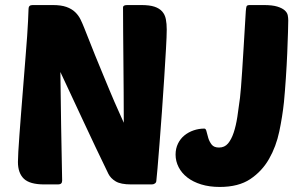

<svg xmlns="http://www.w3.org/2000/svg" viewBox="-20 -730 1202 760"><path d="M499 0Q458 0 438 -12Q418 -24 409 -42Q357 -149 311.5 -247Q266 -345 219 -445Q220 -337 222 -230Q224 -123 226 -15Q226 0 210 0H155Q98 0 74.5 -22.5Q51 -45 51 -89Q51 -101 52.5 -129.5Q54 -158 57 -197Q60 -236 63.5 -282.5Q67 -329 71 -377Q77 -453 81 -503Q85 -553 87.5 -587.5Q90 -622 91 -646.5Q92 -671 93 -695Q93 -710 109 -710H189Q222 -710 243 -702.5Q264 -695 277.5 -682Q291 -669 299 -652.5Q307 -636 314 -618Q338 -556 356.5 -511Q375 -466 389 -432Q403 -398 413.5 -373Q424 -348 433 -327Q442 -306 451 -286.5Q460 -267 470 -244Q470 -303 469.5 -365.5Q469 -428 468.5 -487.5Q468 -547 467.5 -602Q467 -657 467 -701Q467 -710 484 -710H539Q572 -710 591.5 -703.5Q611 -697 622 -684.5Q633 -672 636.5 -654Q640 -636 640 -613Q640 -588 637 -536.5Q634 -485 630 -421Q626 -357 621 -288.5Q616 -220 611.5 -162Q607 -104 603.5 -63.5Q600 -23 599 -16Q599 -8 593.5 -4Q588 0 581 0ZM847 -146Q869 -146 882.5 -162Q896 -178 905 -205Q914 -232 919.5 -267.5Q925 -303 930 -343Q932 -361 934 -385.5Q936 -410 938.5 -448.5Q941 -487 944.5 -544.5Q948 -602 953 -686Q954 -700 956 -705Q958 -710 969 -710H1024Q1058 -710 1077.5 -704Q1097 -698 1107 -689Q1117 -680 1119 -669.5Q1121 -659 1121 -649Q1121 -639 1120 -603Q1119 -567 1117 -519.5Q1115 -472 1111.5 -420Q1108 -368 1104 -326Q1098 -269 1085.5 -209.5Q1073 -150 1045 -101Q1017 -52 970.5 -21Q924 10 850 10Q809 10 776.5 0Q744 -10 721.5 -27.5Q699 -45 687 -68.5Q675 -92 675 -118Q675 -142 684.5 -161.5Q694 -181 710 -194Q726 -207 746.5 -214Q767 -221 789 -221Q795 -221 797.5 -209.5Q800 -198 804.5 -183.5Q809 -169 818 -157.5Q827 -146 847 -146Z"/></svg>

Font: PoetsenOne
Style: Regular
Weight: 400
Designer: Rodrigo Fuenzalida, Pablo Impallari
Foundry: Pablo Impallari, Rodrigo Fuenzalida
Version: Version 1.000; ttfautohint (v0.8) -G 200 -r 50